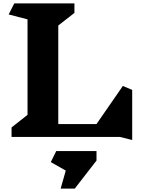

<svg xmlns="http://www.w3.org/2000/svg" viewBox="-20 -806 837 1130"><path d="M686 0H48V-56L142 -130V-692L31 -721L64 -786H418V-730L323 -656V-76H548L703 -300L758 -277V18ZM548 139 420 304H337L367 198L279 148L311 83H548Z"/></svg>

Font: InknutAntiqua
Style: Bold
Weight: 700
Designer: Claus Eggers Srensen
Foundry: Claus Eggers Srensen
Version: Version 1.000; ttfautohint (v1.2) -l 7 -r 28 -G 50 -x 13 -D 